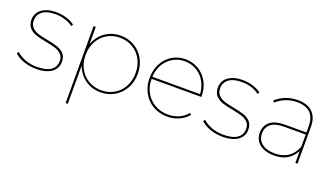

<svg xmlns="http://www.w3.org/2000/svg" viewBox="-65 -996 2887 1666"><g transform="rotate(20 1379.0 -163.0)"><path d="M32 -68 44 -84Q74 -55 124.5 -35.5Q175 -16 234 -16Q322 -16 364 -46.5Q406 -77 406 -131Q406 -170 383.5 -192.5Q361 -215 328.5 -225.5Q296 -236 239 -247Q178 -258 140.5 -270.5Q103 -283 77.5 -310.5Q52 -338 52 -387Q52 -423 71.5 -453Q91 -483 132.5 -501.5Q174 -520 235 -520Q283 -520 330 -505.5Q377 -491 406 -467L394 -451Q364 -475 322 -488Q280 -501 235 -501Q154 -501 113.5 -469.5Q73 -438 73 -387Q73 -346 96 -322.5Q119 -299 153 -288Q187 -277 243 -267Q304 -255 340 -243Q376 -231 401 -204.5Q426 -178 426 -131Q426 -91 404.5 -61Q383 -31 340 -14Q297 3 234 3Q172 3 117 -17Q62 -37 32 -68Z M581 -258Q581 -333 613.5 -393Q646 -453 702.5 -486.5Q759 -520 829 -520Q899 -520 956.5 -486.5Q1014 -453 1047 -393Q1080 -333 1080 -258Q1080 -183 1047 -123.5Q1014 -64 956.5 -30.5Q899 3 829 3Q759 3 702.5 -30.5Q646 -64 613.5 -123.5Q581 -183 581 -258ZM578 -517H598V-327L588 -257L598 -187V194H578ZM1060 -258Q1060 -328 1030 -383.5Q1000 -439 947 -470Q894 -501 829 -501Q764 -501 711 -470Q658 -439 628 -383.5Q598 -328 598 -258Q598 -188 628 -132.5Q658 -77 711 -46.5Q764 -16 829 -16Q894 -16 947 -46.5Q1000 -77 1030 -132.5Q1060 -188 1060 -258Z M1188 -259Q1188 -334 1219 -393.5Q1250 -453 1304.5 -486.5Q1359 -520 1427 -520Q1494 -520 1549 -487Q1604 -454 1635.5 -396Q1667 -338 1667 -264Q1667 -262 1667 -259H1199V-278H1656L1648 -263Q1648 -330 1619.5 -384.5Q1591 -439 1540.5 -470Q1490 -501 1427 -501Q1364 -501 1314 -470Q1264 -439 1235.5 -384.5Q1207 -330 1207 -263V-259Q1207 -189 1238 -133.5Q1269 -78 1323.5 -47Q1378 -16 1446 -16Q1499 -16 1545.5 -36.5Q1592 -57 1622 -96L1636 -82Q1602 -41 1552 -19Q1502 3 1446 3Q1372 3 1313.5 -30.5Q1255 -64 1221.5 -124Q1188 -184 1188 -259Z M1753 -68 1765 -84Q1795 -55 1845.5 -35.5Q1896 -16 1955 -16Q2043 -16 2085 -46.5Q2127 -77 2127 -131Q2127 -170 2104.5 -192.5Q2082 -215 2049.5 -225.5Q2017 -236 1960 -247Q1899 -258 1861.5 -270.5Q1824 -283 1798.5 -310.5Q1773 -338 1773 -387Q1773 -423 1792.5 -453Q1812 -483 1853.5 -501.5Q1895 -520 1956 -520Q2004 -520 2051 -505.5Q2098 -491 2127 -467L2115 -451Q2085 -475 2043 -488Q2001 -501 1956 -501Q1875 -501 1834.5 -469.5Q1794 -438 1794 -387Q1794 -346 1817 -322.5Q1840 -299 1874 -288Q1908 -277 1964 -267Q2025 -255 2061 -243Q2097 -231 2122 -204.5Q2147 -178 2147 -131Q2147 -91 2125.5 -61Q2104 -31 2061 -14Q2018 3 1955 3Q1893 3 1838 -17Q1783 -37 1753 -68Z M2629 -123V-140V-338Q2629 -419 2587.5 -460Q2546 -501 2465 -501Q2409 -501 2360.5 -481.5Q2312 -462 2277 -429L2263 -443Q2300 -479 2353 -499.5Q2406 -520 2464 -520Q2554 -520 2601.5 -473.5Q2649 -427 2649 -339V0H2629ZM2249 -142Q2249 -204 2292.5 -242.5Q2336 -281 2433 -281H2640V-262H2432Q2348 -262 2308.5 -230Q2269 -198 2269 -143Q2269 -84 2312 -50Q2355 -16 2432 -16Q2505 -16 2554 -49.5Q2603 -83 2629 -148L2639 -135Q2617 -71 2564 -34Q2511 3 2432 3Q2375 3 2333.5 -15Q2292 -33 2270.5 -65.5Q2249 -98 2249 -142Z"/></g></svg>

Font: iiserrat Thin
Style: Regular
Weight: 100
Designer: Akira Ohta
Foundry: Akira Ohta
Version: Version 1.200;Glyphs 3.3.1 (3343)